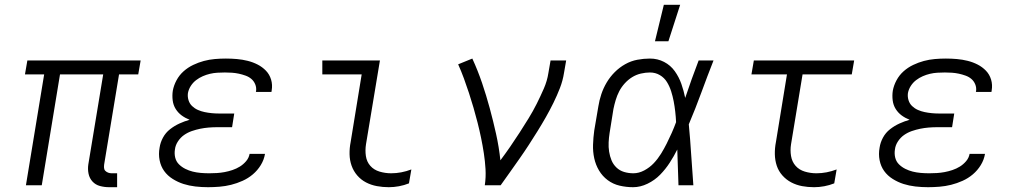

<svg xmlns="http://www.w3.org/2000/svg" viewBox="-20 -772 4240 800"><path d="M468 8H435Q415 8 396.5 3Q378 -2 365.5 -15.5Q353 -29 349 -48Q345 -67 348 -87L410 -462H230L154 0H88L164 -462H84L94 -520H566L556 -462H476L414 -87Q413 -80 413.5 -72.5Q414 -65 419 -60Q424 -55 431 -52.5Q438 -50 445 -50H468Z M847 8Q820 8 794 5Q768 2 744.5 -5.5Q721 -13 699.5 -26.5Q678 -40 664 -59.5Q650 -79 645 -104.5Q640 -130 645 -157Q648 -178 659 -198.5Q670 -219 688.5 -233.5Q707 -248 728 -257.5Q749 -267 770 -273Q752 -280 737 -291Q722 -302 712 -318Q702 -334 699.5 -354Q697 -374 700 -394Q704 -416 715.5 -437.5Q727 -459 745 -475Q763 -491 785 -501.5Q807 -512 829.5 -518Q852 -524 875 -526Q898 -528 921 -528Q944 -528 967 -526Q990 -524 1012 -518.5Q1034 -513 1053.5 -503Q1073 -493 1088 -477.5Q1103 -462 1109.5 -440.5Q1116 -419 1112 -395L1111 -389H1046L1047 -392Q1049 -407 1043.5 -420.5Q1038 -434 1027.5 -443Q1017 -452 1003 -457Q989 -462 975 -465Q961 -468 946.5 -469Q932 -470 917 -470Q901 -470 885.5 -469Q870 -468 855 -464.5Q840 -461 825 -454.5Q810 -448 797 -438Q784 -428 775 -414Q766 -400 763 -384Q761 -369 765.5 -354.5Q770 -340 780.5 -330Q791 -320 804.5 -314Q818 -308 832.5 -305Q847 -302 862 -300.5Q877 -299 893 -299H956L947 -242H884Q867 -242 849 -240.5Q831 -239 814 -235.5Q797 -232 779.5 -226Q762 -220 747 -209.5Q732 -199 721.5 -183Q711 -167 709 -150Q706 -132 710 -115.5Q714 -99 725.5 -87.5Q737 -76 752 -68.5Q767 -61 783 -57Q799 -53 816.5 -51.5Q834 -50 852 -50Q868 -50 884 -51Q900 -52 916 -55Q932 -58 948.5 -63.5Q965 -69 979.5 -78Q994 -87 1005.5 -100.5Q1017 -114 1020 -131H1084V-130Q1080 -106 1066.5 -84Q1053 -62 1033.5 -45.5Q1014 -29 990.5 -18.5Q967 -8 943 -2Q919 4 894.5 6Q870 8 847 8Z M1600 8Q1575 8 1550.5 3.5Q1526 -1 1505 -12Q1484 -23 1468.5 -41Q1453 -59 1445 -81.5Q1437 -104 1436.5 -129.5Q1436 -155 1441 -180L1487 -462H1323V-520H1563L1505 -171Q1501 -146 1504.5 -122Q1508 -98 1523 -81Q1538 -64 1561.5 -57Q1585 -50 1610 -50Q1631 -50 1652 -54Q1673 -58 1694 -66L1684 -8Q1664 0 1642.5 4Q1621 8 1600 8Z M2000 0Q2005 -34 2003 -67.5Q2001 -101 1996 -133.5Q1991 -166 1984.5 -197.5Q1978 -229 1970 -260.5Q1962 -292 1953 -323Q1944 -354 1934 -384.5Q1924 -415 1913 -445Q1902 -475 1889 -504L1948 -528Q1971 -478 1988.5 -426.5Q2006 -375 2020.5 -321.5Q2035 -268 2047 -214Q2059 -160 2065 -104Q2086 -132 2106 -161Q2126 -190 2145 -219.5Q2164 -249 2182.5 -279Q2201 -309 2216.5 -340Q2232 -371 2246 -403Q2260 -435 2265 -468L2274 -520H2339L2330 -468Q2325 -436 2313 -405Q2301 -374 2286 -343.5Q2271 -313 2254.5 -284Q2238 -255 2220 -226Q2202 -197 2183.5 -168.5Q2165 -140 2145 -111.5Q2125 -83 2105.5 -55.5Q2086 -28 2066 0Z M2618 8Q2589 8 2561.5 1.5Q2534 -5 2512 -21.5Q2490 -38 2476 -61.5Q2462 -85 2456 -112.5Q2450 -140 2451 -169.5Q2452 -199 2456 -228L2473 -328Q2477 -354 2485.5 -379.5Q2494 -405 2508 -428.5Q2522 -452 2541.5 -471.5Q2561 -491 2585 -504.5Q2609 -518 2635.5 -523Q2662 -528 2688 -528Q2720 -528 2747 -514Q2774 -500 2791.5 -475.5Q2809 -451 2819 -422.5Q2829 -394 2835 -364Q2848 -403 2862 -442Q2876 -481 2891 -520H2953Q2927 -454 2902.5 -387Q2878 -320 2850 -254Q2856 -191 2860 -127Q2864 -63 2869 0H2807Q2806 -37 2804.5 -74.5Q2803 -112 2802 -149Q2788 -121 2770.5 -94Q2753 -67 2730.5 -44Q2708 -21 2678 -6.5Q2648 8 2618 8ZM2619 -50Q2642 -50 2664.5 -62Q2687 -74 2704 -92Q2721 -110 2734 -131Q2747 -152 2758 -174Q2769 -196 2779 -218.5Q2789 -241 2797 -263Q2796 -285 2793.5 -307Q2791 -329 2787 -350Q2783 -371 2776.5 -391.5Q2770 -412 2759 -430Q2748 -448 2729.5 -459Q2711 -470 2688 -470Q2670 -470 2650.5 -465.5Q2631 -461 2614 -450.5Q2597 -440 2583 -424.5Q2569 -409 2560 -391.5Q2551 -374 2545.5 -355.5Q2540 -337 2536 -318L2520 -218Q2517 -199 2516 -179Q2515 -159 2518 -140Q2521 -121 2528 -104Q2535 -87 2548.5 -74Q2562 -61 2580.5 -55.5Q2599 -50 2619 -50ZM2709 -600 2746 -752H2814L2765 -600Z M3372 8Q3346 8 3322 3.5Q3298 -1 3277 -12Q3256 -23 3240 -41Q3224 -59 3216.5 -81.5Q3209 -104 3208.5 -129.5Q3208 -155 3213 -180L3259 -462H3111L3121 -520H3539L3529 -462H3324L3276 -171Q3272 -146 3276 -122Q3280 -98 3295 -81Q3310 -64 3333.5 -57Q3357 -50 3382 -50Q3403 -50 3424 -54Q3445 -58 3466 -66L3456 -8Q3436 0 3414.5 4Q3393 8 3372 8Z M3847 8Q3820 8 3794 5Q3768 2 3744.5 -5.5Q3721 -13 3699.5 -26.5Q3678 -40 3664 -59.5Q3650 -79 3645 -104.5Q3640 -130 3645 -157Q3648 -178 3659 -198.5Q3670 -219 3688.5 -233.5Q3707 -248 3728 -257.5Q3749 -267 3770 -273Q3752 -280 3737 -291Q3722 -302 3712 -318Q3702 -334 3699.5 -354Q3697 -374 3700 -394Q3704 -416 3715.5 -437.5Q3727 -459 3745 -475Q3763 -491 3785 -501.5Q3807 -512 3829.5 -518Q3852 -524 3875 -526Q3898 -528 3921 -528Q3944 -528 3967 -526Q3990 -524 4012 -518.5Q4034 -513 4053.5 -503Q4073 -493 4088 -477.5Q4103 -462 4109.5 -440.5Q4116 -419 4112 -395L4111 -389H4046L4047 -392Q4049 -407 4043.5 -420.5Q4038 -434 4027.5 -443Q4017 -452 4003 -457Q3989 -462 3975 -465Q3961 -468 3946.5 -469Q3932 -470 3917 -470Q3901 -470 3885.5 -469Q3870 -468 3855 -464.5Q3840 -461 3825 -454.5Q3810 -448 3797 -438Q3784 -428 3775 -414Q3766 -400 3763 -384Q3761 -369 3765.5 -354.5Q3770 -340 3780.5 -330Q3791 -320 3804.5 -314Q3818 -308 3832.5 -305Q3847 -302 3862 -300.5Q3877 -299 3893 -299H3956L3947 -242H3884Q3867 -242 3849 -240.5Q3831 -239 3814 -235.5Q3797 -232 3779.5 -226Q3762 -220 3747 -209.5Q3732 -199 3721.5 -183Q3711 -167 3709 -150Q3706 -132 3710 -115.5Q3714 -99 3725.5 -87.5Q3737 -76 3752 -68.5Q3767 -61 3783 -57Q3799 -53 3816.5 -51.5Q3834 -50 3852 -50Q3868 -50 3884 -51Q3900 -52 3916 -55Q3932 -58 3948.5 -63.5Q3965 -69 3979.5 -78Q3994 -87 4005.5 -100.5Q4017 -114 4020 -131H4084V-130Q4080 -106 4066.5 -84Q4053 -62 4033.5 -45.5Q4014 -29 3990.5 -18.5Q3967 -8 3943 -2Q3919 4 3894.5 6Q3870 8 3847 8Z"/></svg>

Font: Iosevka Light Extended Oblique
Style: Regular
Weight: 300
Width: 7
Italic angle: -9°
Monospace: yes
Designer: Belleve Invis
Foundry: Belleve Invis
Version: Version 32.5.0; ttfautohint (v1.8.4)